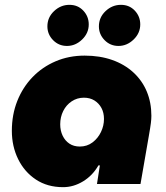

<svg xmlns="http://www.w3.org/2000/svg" viewBox="-20 -761 688 794"><path d="M241 13Q176 13 128.5 -18.5Q81 -50 55 -103Q29 -156 29 -220Q29 -287 51.5 -343.5Q74 -400 114.5 -442Q155 -484 210 -507.5Q265 -531 330 -531Q393 -531 444 -513Q495 -495 531.5 -461.5Q568 -428 587 -382.5Q606 -337 606 -282Q606 -269 604 -252.5Q602 -236 595 -196L561 0H381L393 -77H387Q363 -35 323.5 -11Q284 13 241 13ZM310 -155Q340 -155 362.5 -172Q385 -189 397.5 -215Q410 -241 410 -269Q410 -295 399.5 -314.5Q389 -334 370.5 -345.5Q352 -357 327 -357Q299 -357 276.5 -342Q254 -327 241.5 -302Q229 -277 229 -247Q229 -221 239 -200Q249 -179 267 -167Q285 -155 310 -155ZM470 -571Q436 -571 412.5 -595Q389 -619 389 -652Q389 -689 416.5 -715Q444 -741 480 -741Q515 -741 537.5 -717Q560 -693 560 -660Q560 -624 532.5 -597.5Q505 -571 470 -571ZM257 -571Q223 -571 199.5 -595Q176 -619 176 -652Q176 -689 203.5 -715Q231 -741 267 -741Q302 -741 324.5 -717Q347 -693 347 -660Q347 -624 319.5 -597.5Q292 -571 257 -571Z"/></svg>

Font: MuseoModerno Black
Style: Italic
Weight: 900
Italic angle: -9°
Designer: Pablo Cosgaya, Héctor Gatti, Marcela Romero, and the Authors of The MuseoModerno Project.
Foundry: Omnibus-Type Team
Version: Version 1.003